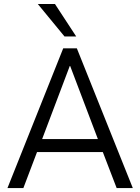

<svg xmlns="http://www.w3.org/2000/svg" viewBox="-20 -949 706 969"><path d="M17.7 0 299 -705H367.9L650.2 0H568.7L491.3 -201.4L527.3 -181.7H138.9L174.4 -201.4L98 0ZM332.1 -615.9 186.3 -230.3 166.8 -247.1H499.1L480.4 -230.3L334.1 -615.9ZM305.5 -765 170.7 -928.9H257.3L364.6 -765Z"/></svg>

Font: Nunito Sans 12pt ExtraLight SemiCondensed
Style: Regular
Weight: 200
Width: 4
Version: Version 3.101;gftools[0.9.27]